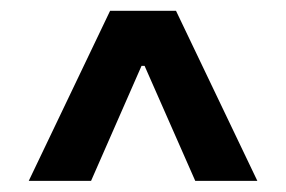

<svg xmlns="http://www.w3.org/2000/svg" viewBox="-20 -731 528 354"><path d="M231.1 -648.6H256.4V-609.6H231.1ZM33 -397.5 183 -711.1H304.5L454.5 -397.5H340L240.4 -623.6H247.1L147.9 -397.5Z"/></svg>

Font: GitLab Sans
Style: Regular
Weight: 400
Designer: Rasmus Andersson
Foundry: Modifications by GitLab B.V., manufactured by rsms
Version: Version 4.000;git-c8fb6b7